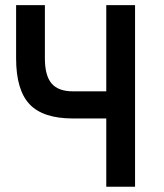

<svg xmlns="http://www.w3.org/2000/svg" viewBox="-20 -713 626 733"><path d="M258.8 -260.7Q144 -260.7 92.8 -315.2Q41.5 -369.6 41.5 -490.2V-693.4H151.4V-490.2Q151.4 -424.3 177 -394.3Q202.6 -364.3 258.8 -364.3H401.4V-260.7ZM385.7 0V-693.4H495.6V0Z"/></svg>

Font: Cascadia Mono Medium
Style: Regular
Weight: 500
Monospace: yes
Designer: Aaron Bell
Foundry: Saja Typeworks
Version: Version 2407.024